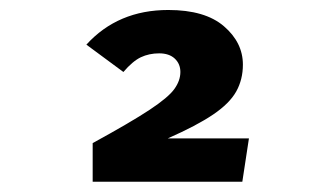

<svg xmlns="http://www.w3.org/2000/svg" viewBox="-20 -678 655 375"><path d="M454.4 -551.8Q454.4 -522.6 441.3 -499.2Q428.2 -475.9 396.4 -454.4Q364.6 -432.8 307.7 -407.7H466.2L453.3 -323.1H161V-398.5Q235.9 -439.5 272.3 -463.6Q308.7 -487.7 320.5 -504.1Q332.3 -520.5 332.3 -537.4Q332.3 -553.3 321.3 -563.6Q310.3 -573.8 290.8 -573.8Q271.3 -573.8 255.1 -566.2Q239 -558.5 221 -537.4L148.7 -590.8Q210.3 -658.5 308.7 -658.5Q380.5 -658.5 417.4 -626.7Q454.4 -594.9 454.4 -551.8Z"/></svg>

Font: FiraCode Nerd Font
Style: Bold
Weight: 700
Designer: Carrois Corporate, Edenspiekermann AG, Nikita Prokopov
Foundry: Carrois Corporate, Edenspiekermann AG, Nikita Prokopov
Version: Version 6.002;Nerd Fonts 2.1.0